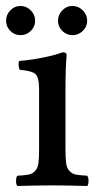

<svg xmlns="http://www.w3.org/2000/svg" viewBox="-28 -617 328 639"><path d="M189.9 -320.8V-122.1Q189.9 -89.8 192.1 -73.5Q194.3 -57.1 203.6 -47.6Q212.9 -38.1 224.6 -35.9Q236.3 -33.7 262.2 -32.2Q266.6 -26.9 266.6 -14.6Q266.6 -2.4 262.2 2Q191.9 0 146 0Q100.1 0 29.8 2Q25.4 -2.4 25.4 -14.9Q25.4 -27.3 29.8 -32.2Q55.7 -33.7 67.4 -35.9Q79.1 -38.1 88.4 -47.6Q97.7 -57.1 99.9 -73.5Q102.1 -89.8 102.1 -122.1V-320.8Q102.1 -358.4 90.6 -369.9Q79.1 -381.3 37.1 -384.8Q31.7 -401.4 35.2 -414.1Q73.7 -417 115.7 -425.5Q157.7 -434.1 180.2 -442.9Q193.8 -442.9 193.8 -434.1Q189.9 -389.6 189.9 -320.8ZM-7.8 -547.9Q-7.8 -567.9 6.3 -582.5Q20.5 -597.2 40 -597.2Q60.1 -597.2 74.5 -582.5Q88.9 -567.9 88.9 -547.9Q88.9 -528.3 74.5 -514.2Q60.1 -500 40 -500Q20.5 -500 6.3 -514.2Q-7.8 -528.3 -7.8 -547.9ZM165 -547.9Q165 -567.9 179.2 -582.5Q193.4 -597.2 212.9 -597.2Q232.9 -597.2 247.6 -582.5Q262.2 -567.9 262.2 -547.9Q262.2 -528.3 247.6 -514.2Q232.9 -500 212.9 -500Q193.4 -500 179.2 -514.2Q165 -528.3 165 -547.9Z"/></svg>

Font: Common Serif News
Style: Regular
Weight: 450
Designer: Philipp H. Poll, Khaled Hosny
Foundry: Stefan Peev, Context Ltd.
Version: Version 1.026